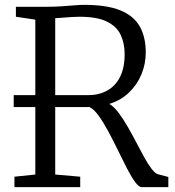

<svg xmlns="http://www.w3.org/2000/svg" viewBox="-20 -771 722 791"><path d="M39.5 0V-43L125.5 -52V-690L45.5 -702V-743H167.5Q203.5 -743 233 -745Q262.5 -747 286 -749Q309.5 -751 327.5 -751Q421.5 -751 477 -727.8Q532.5 -704.5 556.5 -660.8Q580.5 -617 580.5 -555Q580.5 -508 562.8 -465Q545 -422 511.5 -389.8Q478 -357.5 430.5 -343Q449.5 -331.5 468.2 -306.8Q487 -282 505.5 -250Q524 -218 541.2 -184.8Q558.5 -151.5 574.5 -122.5Q590.5 -93.5 605 -74.8Q619.5 -56 631.5 -53L673.5 -42V0H564.5Q552 0 536.5 -21.2Q521 -42.5 503.2 -77Q485.5 -111.5 466.2 -151.2Q447 -191 427 -228.2Q407 -265.5 387.2 -293.2Q367.5 -321 348.5 -330H36.5V-379H342.5Q387 -379 421 -397.5Q455 -416 474.2 -453.5Q493.5 -491 493.5 -548Q493.5 -592.5 477.2 -627.2Q461 -662 420.5 -682Q380 -702 307.5 -702Q293.5 -702 277 -701Q260.5 -700 242.8 -698.5Q225 -697 207.5 -696V-52L310.5 -43V0Z"/></svg>

Font: Merriweather Light
Style: Regular
Weight: 300
Version: Version 2.100